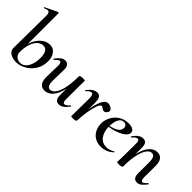

<svg xmlns="http://www.w3.org/2000/svg" viewBox="25 -1441 2169 2169"><g transform="rotate(45 1110.0 -356.0)"><path d="M450 -251Q450 -170 411 -110Q372 -50 314 -18.5Q256 13 201 13Q139 13 102 -13Q65 -39 66 -84L71 -599Q72 -628 64 -642Q56 -656 39 -656Q23 -656 -7 -642H-9Q-13 -642 -14.5 -646.5Q-16 -651 -13 -653L136 -725H138Q142 -725 145.5 -722Q149 -719 149 -717V-227Q171 -304 221.5 -351.5Q272 -399 336 -399Q387 -399 418.5 -358Q450 -317 450 -251ZM362 -220Q363 -273 344.5 -306Q326 -339 289 -339Q248 -339 216.5 -309.5Q185 -280 167 -226.5Q149 -173 149 -103V-96Q149 -60 174.5 -37Q200 -14 238 -14Q272 -14 300.5 -38.5Q329 -63 346 -110Q363 -157 362 -220Z M984 -80Q988 -80 991 -76.5Q994 -73 992 -70Q961 -28 934.5 -9.5Q908 9 879 9Q846 9 830.5 -12Q815 -33 815 -74V-177Q795 -87 753 -37Q711 13 653 13Q605 13 582 -21Q559 -55 561 -119L565 -297Q566 -348 539 -348Q529 -348 516.5 -338Q504 -328 485 -309Q483 -307 482 -307Q478 -307 475 -310.5Q472 -314 473 -317Q504 -358 528.5 -376.5Q553 -395 583 -395Q614 -395 630 -372.5Q646 -350 645 -303L641 -138Q640 -38 692 -38Q725 -38 753 -75.5Q781 -113 797.5 -184.5Q814 -256 815 -354V-376Q815 -384 828.5 -389Q842 -394 866 -394Q897 -394 899 -387L898 -363L897 -312L896 -89Q896 -37 922 -37Q947 -37 981 -79Q982 -80 984 -80Z M1340 -346Q1340 -331 1326 -314Q1312 -297 1295 -297Q1284 -297 1276.5 -300.5Q1269 -304 1259 -311Q1244 -322 1235 -322Q1214 -322 1195.5 -269.5Q1177 -217 1166 -142.5Q1155 -68 1154 -10Q1154 8 1106 8Q1074 8 1072 1Q1072 -3 1073 -26Q1074 -49 1074 -74L1076 -284Q1076 -349 1046 -349Q1021 -349 988 -311Q986 -309 985 -309Q981 -309 978.5 -312.5Q976 -316 978 -319Q1034 -395 1093 -395Q1126 -395 1140.5 -371.5Q1155 -348 1156 -293L1155 -180Q1169 -277 1196.5 -336.5Q1224 -396 1266 -396Q1290 -396 1314.5 -381Q1339 -366 1340 -346Z M1698 -60Q1701 -60 1704 -57Q1707 -54 1705 -52Q1672 -19 1632.5 -3.5Q1593 12 1552 12Q1493 12 1451.5 -14.5Q1410 -41 1389.5 -84.5Q1369 -128 1369 -177Q1369 -233 1396.5 -284.5Q1424 -336 1474 -367.5Q1524 -399 1589 -399Q1634 -399 1658.5 -384Q1683 -369 1683 -342Q1683 -298 1617.5 -262Q1552 -226 1456 -210Q1458 -130 1495.5 -79.5Q1533 -29 1599 -29Q1624 -29 1650 -36.5Q1676 -44 1696 -60ZM1456 -225Q1589 -253 1588 -324Q1589 -346 1576 -359Q1563 -372 1540 -372Q1500 -372 1478.5 -331Q1457 -290 1456 -225Z M2226 -79Q2230 -79 2233 -75.5Q2236 -72 2234 -69Q2204 -29 2179.5 -10Q2155 9 2126 9Q2061 9 2063 -83L2064 -248Q2064 -348 2013 -348Q1978 -348 1950 -308.5Q1922 -269 1905.5 -193Q1889 -117 1889 -10Q1889 -2 1876 3Q1863 8 1839 8Q1809 8 1805 1Q1805 -3 1806.5 -26Q1808 -49 1808 -74L1810 -297Q1810 -349 1782 -349Q1760 -349 1723 -307Q1721 -305 1720 -305Q1716 -305 1713 -308.5Q1710 -312 1712 -315Q1742 -357 1769.5 -376Q1797 -395 1827 -395Q1859 -395 1874 -374Q1889 -353 1889 -312V-205Q1909 -297 1951 -348Q1993 -399 2051 -399Q2145 -399 2144 -267L2143 -89Q2143 -38 2168 -38Q2179 -38 2192 -48Q2205 -58 2223 -77Q2225 -79 2226 -79Z"/></g></svg>

Font: Cormorant Upright SemiBold
Style: Regular
Weight: 600
Designer: Christian Thalmann (Catharsis Fonts)
Foundry: Catharsis Fonts
Version: Version 3.302